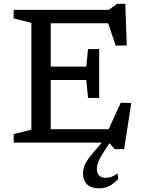

<svg xmlns="http://www.w3.org/2000/svg" viewBox="-20 -750 753 1010"><path d="M501.5 -492V-363.5V-235H443L434 -329H187.5V-399.5H434L443 -492ZM647 -511 588.5 -510 537.5 -661.5 574 -627.5H187.5V-698H552.5L595 -730H639ZM535.5 -35.5 615 -209.5 670.5 -208.5 633 34.5H583L553 0H187.5V-70.5H567ZM52 0V-44.5L145 -68V-630L52 -653V-698H247V0ZM528 46Q513 68.5 504.8 84.8Q496.5 101 493 113.8Q489.5 126.5 489.5 138.5Q489.5 161 502 173.2Q514.5 185.5 536 185.5Q551 185.5 564.2 181Q577.5 176.5 598.5 162.5L602 192Q583.5 210 567.8 220.8Q552 231.5 536.5 236Q521 240.5 501.5 240.5Q458.5 240.5 437.5 219.2Q416.5 198 416.5 163Q416.5 147 421 131Q425.5 115 438.5 94.5Q451.5 74 476.5 45.5L535 -22.5H572Z"/></svg>

Font: Newsreader 9pt
Style: Regular
Weight: 400
Designer: Hugues Gentile
Foundry: Production Type
Version: Version 1.003